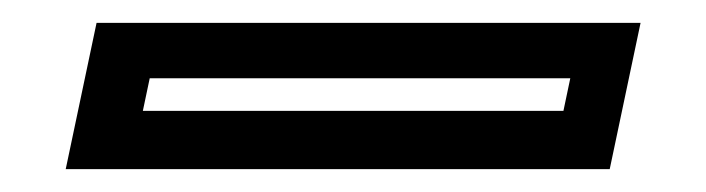

<svg xmlns="http://www.w3.org/2000/svg" viewBox="-20 -20 618 168"><path d="M37.5 128 64.5 0H540.5L513.5 128ZM105 77H473L479 48.5H111Z"/></svg>

Font: Tourney Thin SemiBold
Style: Italic
Weight: 600
Italic angle: -12°
Version: Version 1.015